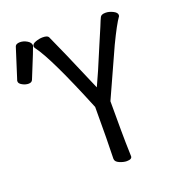

<svg xmlns="http://www.w3.org/2000/svg" viewBox="-249 -832 883 955"><g transform="rotate(-20 192.0 -354.0)"><path d="M260 15Q243 15 222 6Q201 -3 201 -19Q204 -108 204 -292Q81 -593 24 -668Q19 -675 19 -679Q19 -693 39 -700Q59 -707 76 -707Q101 -707 107 -697Q139 -629 245 -381Q270 -433 330 -577Q360 -646 365 -659Q378 -692 384 -703.5Q390 -715 412 -715Q431 -715 451 -705Q471 -695 471 -682L470 -676Q446 -643 401 -549L285 -293Q285 -95 286 -74Q288 -25 288 -1Q288 15 260 15ZM-67 -514Q-83 -514 -99.5 -523Q-116 -532 -116 -543Q-116 -551 -114 -553L-65 -707Q-61 -723 -38 -723Q-19 -723 -0.5 -712Q18 -701 18 -685Q18 -681 -45 -527Q-50 -514 -67 -514Z"/></g></svg>

Font: LXGW WenKai Mono Medium
Style: Regular
Weight: 500
Monospace: yes
Designer: LXGW / Fontworks Inc.
Foundry: LXGW / Fontworks Inc.
Version: Version 1.520; June 14, 2025